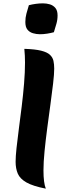

<svg xmlns="http://www.w3.org/2000/svg" viewBox="-20 -1093 413 1144"><path d="M303 -684Q303 -652 296.5 -596Q290 -540 280.5 -471Q271 -402 261.5 -330Q252 -258 245.5 -192.5Q239 -127 239 -78Q239 -3 253 31Q176 16 137.5 -6Q99 -28 86 -58.5Q73 -89 73 -129Q73 -160 78.5 -211.5Q84 -263 92.5 -327Q101 -391 109.5 -460Q118 -529 123.5 -596Q129 -663 129 -720Q129 -740 128 -761Q127 -782 125 -802Q189 -800 225 -791Q261 -782 277.5 -766.5Q294 -751 298.5 -730.5Q303 -710 303 -684ZM301 -901Q283 -896 261 -892.5Q239 -889 218 -889Q197 -889 176.5 -895Q156 -901 143.5 -916.5Q131 -932 131 -962Q131 -988 137.5 -1012Q144 -1036 152 -1062Q171 -1067 193 -1070Q215 -1073 236 -1073Q258 -1073 277.5 -1067Q297 -1061 310 -1045.5Q323 -1030 323 -1001Q323 -975 316 -951Q309 -927 301 -901Z"/></svg>

Font: Merienda ExtraBold
Style: Regular
Weight: 800
Designer: Eduardo Rodriguez Tunni
Foundry: Eduardo Rodriguez Tunni
Version: Version 2.001